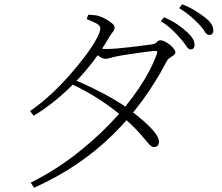

<svg xmlns="http://www.w3.org/2000/svg" viewBox="-20 -821 1040 901"><path d="M874 -589Q864 -589 854 -605Q844 -621 827 -640Q811 -659 789 -680Q767 -701 735 -722L749 -740Q787 -724 813 -706Q839 -688 856 -672Q876 -654 884.5 -639.5Q893 -625 893 -610Q893 -600 888 -594.5Q883 -589 874 -589ZM124 36Q231 -17 326 -89.5Q421 -162 499 -243.5Q577 -325 633 -408.5Q689 -492 716 -568Q723 -584 706 -582Q687 -581 652.5 -576Q618 -571 583.5 -566Q549 -561 530 -557Q514 -554 499 -549.5Q484 -545 475 -545Q464 -545 448 -555Q432 -565 416 -578L430 -597Q445 -594 456.5 -592.5Q468 -591 477 -591Q497 -591 528.5 -593.5Q560 -596 593 -600Q626 -604 652 -607.5Q678 -611 688 -612Q710 -615 716.5 -623.5Q723 -632 734 -632Q742 -632 754 -626Q766 -620 777 -611Q788 -602 795.5 -592.5Q803 -583 803 -575Q803 -567 794.5 -561.5Q786 -556 776 -549Q766 -542 760 -529Q710 -434 647.5 -348.5Q585 -263 508.5 -188Q432 -113 340.5 -51Q249 11 140 60ZM702 -131Q693 -131 683 -141Q673 -151 658 -169.5Q643 -188 619 -213.5Q595 -239 558 -271Q508 -314 446 -354.5Q384 -395 312 -428L325 -448Q374 -428 420.5 -405Q467 -382 508 -358.5Q549 -335 580 -312Q617 -285 650.5 -256Q684 -227 705 -201Q726 -175 726 -156Q726 -144 720 -137.5Q714 -131 702 -131ZM121 -300Q167 -331 214 -374Q261 -417 303.5 -465Q346 -513 379.5 -557.5Q413 -602 432 -637Q451 -672 451 -688Q451 -701 432.5 -711Q414 -721 387 -731L394 -752Q407 -751 421.5 -750Q436 -749 449 -744Q464 -739 480 -729.5Q496 -720 507 -710.5Q518 -701 518 -693Q518 -681 509 -670.5Q500 -660 489 -641Q458 -587 419 -535.5Q380 -484 334.5 -437Q289 -390 239.5 -349.5Q190 -309 138 -278ZM962 -657Q950 -657 941 -672.5Q932 -688 914 -707Q896 -726 875 -744Q854 -762 821 -783L835 -801Q872 -786 898 -769.5Q924 -753 942 -739Q963 -723 972 -708Q981 -693 981 -678Q981 -668 976 -662.5Q971 -657 962 -657Z"/></svg>

Font: Noto Serif JP ExtraLight ExtraLight
Style: Regular
Weight: 250
Version: Version 2.003-H1;hotconv 1.1.1;makeotfexe 2.6.0